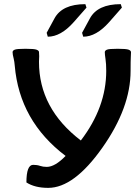

<svg xmlns="http://www.w3.org/2000/svg" viewBox="-20 -887 670 916"><path d="M210 9.3Q146 9.3 106 -16.6Q106 -100.6 138.2 -100.6Q156.7 -100.6 170.9 -95.7Q185.1 -90.8 203.1 -90.8Q242.2 -90.8 293 -143.1Q72.8 -309.6 50.3 -574.2Q48.8 -592.8 45.4 -606.9Q40 -627 40 -638.2Q40 -645.5 50 -649.9Q60.1 -654.3 101.6 -654.3Q143.6 -654.3 154.5 -649.9Q165.5 -645.5 166 -639.2Q167 -627.9 167 -618.7Q167 -612.8 166.5 -606.4Q166 -600.1 166 -591.8Q166 -369.1 365.7 -216.8Q486.8 -375.5 486.8 -548.8Q486.8 -583 483.4 -605Q480 -627 480 -638.2Q480 -645.5 490 -649.9Q500 -654.3 541.5 -654.3Q582.5 -654.3 593.8 -649.9Q605 -645.5 605 -637.7Q605 -627.9 604 -613.5Q603 -599.1 603 -548.8Q603 -373 468 -181.9Q333 9.3 210 9.3ZM208 -711.9 202.6 -730.5 239.7 -798.8Q276.4 -867.2 387.2 -867.2L392.6 -850.6L331.5 -781.2Q270 -711.9 208 -711.9ZM377 -711.9 371.6 -730.5 408.7 -798.8Q445.3 -867.2 556.2 -867.2L561.5 -850.6L500.5 -781.2Q439 -711.9 377 -711.9Z"/></svg>

Font: ALMAS
Style: Bold
Weight: 700
Designer: ALMAS Font/ by Husham Jawad Kadhim, derived from the Bainsely font by/ Paul James MIller
Foundry: High-Logic / Made with FontCreator
Version: Version 1.411;September 19, 2021;FontCreator 14.0.0.2814 32-